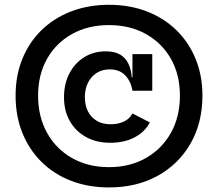

<svg xmlns="http://www.w3.org/2000/svg" viewBox="-20 -786 930 819"><path d="M445 -765.5Q533.5 -765.5 606.5 -737.2Q679.5 -709 732.5 -657.2Q785.5 -605.5 814.5 -534.5Q843.5 -463.5 843.5 -378Q843.5 -262.5 793 -174.2Q742.5 -86 652.8 -36.2Q563 13.5 445 13.5Q356.5 13.5 283.2 -14.8Q210 -43 157 -95.5Q104 -148 75.2 -219.8Q46.5 -291.5 46.5 -378Q46.5 -463.5 75.2 -534.5Q104 -605.5 157 -657.2Q210 -709 283.2 -737.2Q356.5 -765.5 445 -765.5ZM445 -73Q534 -73 602.2 -111.8Q670.5 -150.5 709 -219.2Q747.5 -288 747.5 -378Q747.5 -467.5 709 -535.2Q670.5 -603 602.2 -641Q534 -679 444.5 -679Q356 -679 287.5 -641Q219 -603 180.8 -535.2Q142.5 -467.5 142.5 -378Q142.5 -288 180.8 -219.2Q219 -150.5 287.2 -111.8Q355.5 -73 445 -73ZM450.5 -177Q391 -177 346.5 -201.8Q302 -226.5 277.5 -270.2Q253 -314 253 -371Q253 -428.5 276 -472.8Q299 -517 339.2 -542Q379.5 -567 430.5 -567Q469.5 -567 492.8 -553Q516 -539 527.8 -514.2Q539.5 -489.5 542 -456.5H557.5L545 -399Q538.5 -439 514.2 -464.5Q490 -490 447.5 -490Q416 -490 392.2 -474.8Q368.5 -459.5 355.2 -433Q342 -406.5 342 -371Q342 -337 355.2 -311Q368.5 -285 393 -270.5Q417.5 -256 451.5 -256Q485 -256 509.5 -268Q534 -280 545 -302L619 -264Q599 -224 555 -200.5Q511 -177 450.5 -177ZM545 -399V-555H629.5V-399Z"/></svg>

Font: Hepta Slab ExtraLight Medium
Style: Regular
Weight: 500
Version: Version 1.100